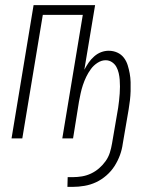

<svg xmlns="http://www.w3.org/2000/svg" viewBox="-20 -540 640 749"><path d="M243 189 244 151H265Q282 151 300 148Q318 145 335 137Q352 129 366.5 116.5Q381 104 392 88.5Q403 73 408.5 55.5Q414 38 417 20L441 -120Q443 -134 444.5 -147.5Q446 -161 447 -175Q448 -189 448 -202.5Q448 -216 447 -229Q446 -242 443 -255Q440 -268 434 -279Q428 -290 417 -297.5Q406 -305 392 -305Q376 -305 360.5 -295Q345 -285 334.5 -270.5Q324 -256 316.5 -240.5Q309 -225 303.5 -208.5Q298 -192 294.5 -175.5Q291 -159 288 -143L265 0H223L303 -482H147L67 0H25L111 -520H351L309 -268Q317 -283 326 -296Q335 -309 347.5 -320Q360 -331 374.5 -336.5Q389 -342 404 -342Q422 -342 437.5 -335Q453 -328 463 -315Q473 -302 478 -286Q483 -270 486 -253.5Q489 -237 489.5 -219.5Q490 -202 489.5 -184.5Q489 -167 487 -149.5Q485 -132 482 -114L459 20Q456 43 448 65Q440 87 427 107.5Q414 128 395 144.5Q376 161 354.5 171Q333 181 309.5 185Q286 189 264 189Z"/></svg>

Font: Iosevka XLt Ex Obl
Style: Regular
Weight: 200
Width: 7
Italic angle: -9°
Monospace: yes
Designer: Belleve Invis
Foundry: Belleve Invis
Version: Version 32.5.0; ttfautohint (v1.8.4)